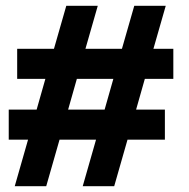

<svg xmlns="http://www.w3.org/2000/svg" viewBox="-20 -684 645 655"><path d="M313.5 -664.1 271.5 -517.6H396L438 -664.1H545.4L503.4 -517.6H571.3V-415H474.1L444.3 -310.1H542.5V-207.5H415L369.6 -48.8H262.2L307.6 -207.5H183.1L137.7 -48.8H30.3L75.7 -207.5H9.8V-310.1H105L134.8 -415H38.6V-517.6H164.1L206.1 -664.1ZM336.9 -310.1 366.7 -415H242.2L212.4 -310.1Z"/></svg>

Font: Lesson One
Style: Bold
Weight: 700
Designer: But Ko, Victor Gaultney, Annie Olsen, Julie Remington, Don Collingsworth, Eric Hays, Becca Hirsbrunner
Version: Version 1.100